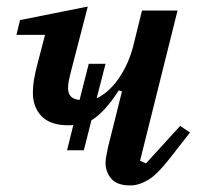

<svg xmlns="http://www.w3.org/2000/svg" viewBox="-20 -552 606 584"><path d="M203 -172Q198 -171 193.5 -171Q189 -171 187 -171Q133 -171 106.5 -198.5Q80 -226 80 -270Q80 -289 83 -307.5Q86 -326 92 -350L117 -446H30L41 -491L247 -532L198 -343Q192 -320 189.5 -307.5Q187 -295 187 -284Q187 -251 222 -248L250 -358H301L274 -253Q312 -271 341.5 -314Q371 -357 385 -411L412 -520H520L406 -63L424 -55L528 -169L558 -149L493 -66Q457 -20 429.5 -4Q402 12 376 12Q336 12 318.5 -8.5Q301 -29 301 -57Q301 -68 304 -81.5Q307 -95 309 -106L351 -274L341 -277Q321 -245 299.5 -221.5Q278 -198 258 -186L235 -95H184Z"/></svg>

Font: IBM Plex Serif Medium
Style: Italic
Weight: 500
Italic angle: -14°
Designer: Mike Abbink, Paul van der Laan, Pieter van Rosmalen
Foundry: Bold Monday
Version: Version 2.5